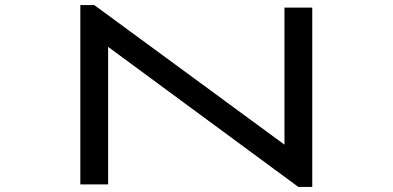

<svg xmlns="http://www.w3.org/2000/svg" viewBox="-20 -730 1554 760"><path d="M1161 10H1216V-700H1106V-157.5L353 -710H298V0H408V-544.5Z"/></svg>

Font: Melete
Style: Regular
Weight: 400
Width: 6
Designer: Sora Sagano
Foundry: DOT COLON
Version: Version 0.200;FEAKit 1.0